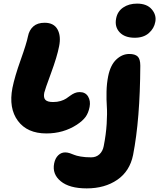

<svg xmlns="http://www.w3.org/2000/svg" viewBox="-20 -792 881 1063"><path d="M726.1 -583Q670.4 -583 642.1 -613.5Q613.8 -644 623 -689.9Q630.4 -729 662.1 -750.5Q693.8 -772 738.8 -772Q793.5 -772 820.3 -740.2Q847.2 -708.5 839.8 -670.9Q833.5 -634.8 804.2 -608.9Q774.9 -583 726.1 -583ZM236.8 -53.2Q130.9 -53.2 79.1 -123Q27.3 -192.9 48.8 -305.2Q61.5 -368.2 94.5 -460.4Q127.4 -552.7 134.8 -590.8Q141.6 -625.5 164.6 -645.8Q187.5 -666 227.1 -666Q278.3 -666 298.6 -628.9Q318.8 -591.8 307.1 -535.2Q296.4 -479 262.2 -386.2Q228 -293.5 225.1 -278.8Q219.7 -251.5 231.2 -239.3Q242.7 -227.1 273.9 -227.1Q296.9 -227.1 315.4 -232.7Q334 -238.3 346.2 -246.3Q358.4 -254.4 369.4 -262.7Q380.4 -271 393.3 -276.6Q406.2 -282.2 420.9 -282.2Q453.1 -282.2 467.8 -257.6Q482.4 -232.9 476.1 -200.2Q469.7 -166.5 453.4 -144.3Q437 -122.1 404.8 -101.1Q330.6 -53.2 236.8 -53.2ZM460 251Q364.3 251 316.2 211.4Q268.1 171.9 279.8 112.8Q285.6 84 302.2 67.9Q318.8 51.8 340.8 51.8Q353.5 51.8 366.7 56.2Q379.9 60.5 390.9 65.4Q401.9 70.3 426.8 74.7Q451.7 79.1 484.9 79.1Q512.2 79.1 530.5 62.3Q548.8 45.4 554.2 17.1Q566.9 -46.9 570.6 -106.2Q574.2 -165.5 571.5 -202.4Q568.8 -239.3 569.8 -284.9Q570.8 -330.6 579.1 -371.1Q591.8 -432.6 624.3 -462.9Q656.7 -493.2 695.8 -493.2Q727.5 -493.2 742.2 -479.2Q756.8 -465.3 756.8 -428.2Q755.4 -131.8 716.8 65.9Q698.7 155.8 629.4 203.4Q560.1 251 460 251Z"/></svg>

Font: Shantell Sans Irregular Bouncy
Style: Italic
Weight: 800
Italic angle: -11.31°
Designer: Stephen Nixon, Anya Danilova, Shantell Martin
Foundry: Arrow Type
Version: Version 1.006;[9816181b4]